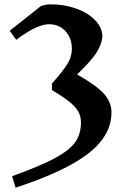

<svg xmlns="http://www.w3.org/2000/svg" viewBox="-20 -603 600 887"><path d="M495 -84Q495 22 389.5 105Q284 188 52 264L36 211Q166 164 233 128Q300 92 327 54.5Q354 17 354 -37Q354 -65 342 -87Q330 -109 301.5 -132Q273 -155 220 -187V-217Q275 -279 293.5 -311Q312 -343 312 -377Q312 -427 282.5 -459Q253 -491 207 -491Q150 -491 55 -419L25 -461L169 -575Q191 -583 213 -583Q278 -583 333 -563Q388 -543 420.5 -508.5Q453 -474 453 -434Q450 -396 423.5 -356.5Q397 -317 336 -259Q425 -209 460 -170Q495 -131 495 -84Z"/></svg>

Font: InknutAntiqua
Style: Medium
Weight: 500
Designer: Claus Eggers Srensen
Foundry: Claus Eggers Srensen
Version: Version 1.000; ttfautohint (v1.2) -l 7 -r 28 -G 50 -x 13 -D 